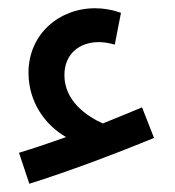

<svg xmlns="http://www.w3.org/2000/svg" viewBox="-20 -394 424 465"><path d="M51 51C144 22 261 -22 353 -60L324 -134C293 -121 261 -108 229 -95C189 -113 136 -150 136 -212C136 -264 173 -292 219 -292C228 -292 240 -291 258 -286L273 -363C250 -371 230 -374 210 -374C123 -374 49 -311 49 -218C49 -148 88 -92 140 -62C101 -48 62 -35 26 -24Z"/></svg>

Font: Noto Sans Arabic ExtCond Med
Style: Regular
Weight: 500
Width: 2
Designer: Monotype Design Team, Nadine Chahine, Nizar Qandah and Khaled Hosny
Foundry: Monotype Imaging Inc.
Version: Version 2.012